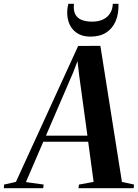

<svg xmlns="http://www.w3.org/2000/svg" viewBox="-96 -987 723 1007"><path d="M-76 0 -74.5 -19 -12.5 -33 314 -746 430.5 -746.5 543.5 -33 607 -19 605 0H315.5L318.5 -19L395 -33L366.5 -243.5H131L40 -32L133 -19L130.5 0ZM145 -275.5H362.5L319.5 -590L310.5 -666.5L289 -610ZM379 -795Q345 -795 321.8 -806Q298.5 -817 284 -835Q269.5 -853 263 -875.2Q256.5 -897.5 256.5 -920.5Q256.5 -936.5 258.5 -947.2Q260.5 -958 262.5 -967H292Q288 -933.5 298.5 -912.8Q309 -892 331.8 -882.8Q354.5 -873.5 387.5 -873.5Q422 -873.5 445.8 -885.5Q469.5 -897.5 482.2 -918.8Q495 -940 495.5 -967H525.5Q527 -914.5 510.5 -876Q494 -837.5 461 -816.2Q428 -795 379 -795Z"/></svg>

Font: Merriweather 144pt SemiBold
Style: Italic
Weight: 600
Italic angle: -7.8°
Version: Version 2.101